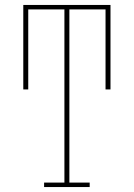

<svg xmlns="http://www.w3.org/2000/svg" viewBox="-20 -755 540 775"><path d="M158 0V-18H240V-717H94V-394H74V-735H426V-394H406V-717H260V-18H342V0Z"/></svg>

Font: Iosevka Slab Thin
Style: Regular
Weight: 100
Monospace: yes
Designer: Belleve Invis
Foundry: Belleve Invis
Version: Version 11.1.0; ttfautohint (v1.8.3)